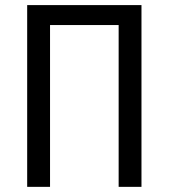

<svg xmlns="http://www.w3.org/2000/svg" viewBox="-20 -726 655 746"><path d="M529.7 0H441V-628.7H174.4V0H85.6V-706.2H529.7Z"/></svg>

Font: Fira Code
Style: Regular
Weight: 400
Designer: Carrois Corporate, Edenspiekermann AG, Nikita Prokopov
Foundry: Carrois Corporate, Edenspiekermann AG, Nikita Prokopov
Version: Version 5.002